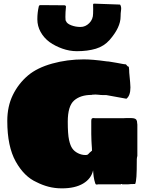

<svg xmlns="http://www.w3.org/2000/svg" viewBox="-20 -1010 799 1054"><path d="M733 -334Q733 -328 734 -326V-154Q733 -150 732 -145.5Q731 -141 731 -136V-132Q731 -71 729 -41Q727 -11 722 0Q710 0 699.5 0.5Q689 1 682 2H661Q651 2 651 2Q649 0 649 0H645Q644 1 644 2H518Q517 3 510 3Q505 3 503 -3Q497 -21 494 -42Q493 -47 492.5 -56Q492 -65 491 -75Q481 -29 436.5 -2.5Q392 24 320 24Q281 24 246.5 15Q212 6 181 -10Q113 -40 66.5 -123Q20 -206 20 -346Q20 -426 50.5 -488.5Q81 -551 134 -596Q184 -638 266.5 -661Q349 -684 440 -684Q463 -684 493.5 -681.5Q524 -679 567 -673Q575 -673 591 -670L621 -665Q638 -662 650.5 -659.5Q663 -657 670 -657L673 -655Q674 -653 677 -650Q682 -644 685 -644H687L689 -626Q689 -619 689.5 -611Q690 -603 691 -595Q693 -572 694.5 -557Q696 -542 696 -530Q696 -485 674 -468L564 -488H550Q534 -488 519.5 -490Q505 -492 485 -490Q484 -490 484 -489.5Q484 -489 483 -489Q422 -489 387 -458.5Q352 -428 352 -342Q352 -274 359 -242Q366 -210 377 -195Q388 -179 408 -169Q428 -159 449 -159Q461 -159 465 -164.5Q469 -170 485 -183Q485 -191 484.5 -197.5Q484 -204 483 -219L482 -238Q481 -249 481 -275Q481 -301 481 -322V-346Q481 -356 484 -359Q487 -362 494 -362Q497 -361 512 -361H616Q639 -361 654.5 -361Q670 -361 676 -362Q690 -362 698.5 -362Q707 -362 711 -361Q724 -359 728.5 -352.5Q733 -346 733 -334ZM402 -729Q362 -729 322.5 -743Q283 -757 252 -779Q221 -802 203 -834.5Q185 -867 185 -904Q185 -923 187 -940.5Q189 -958 193 -975Q195 -982 202 -982L334 -981Q337 -981 340 -978.5Q343 -976 342 -972Q339 -942 339 -917L340 -898L341 -897Q342 -896 342 -895Q342 -894 343 -893Q348 -880 371.5 -871Q395 -862 422 -862Q449 -862 470 -883Q491 -904 491 -935Q491 -948 491.5 -960Q492 -972 491 -984Q491 -990 497 -990L637 -985Q640 -985 641 -982Q647 -970 644.5 -954Q642 -938 642 -919Q642 -860 582 -791Q551 -756 506 -742.5Q461 -729 402 -729Z"/></svg>

Font: Sigmar
Style: Regular
Weight: 400
Designer: Vernon Adams
Foundry: Vernon Adams
Version: Version 1.000; ttfautohint (v1.8.4.7-5d5b);gftools[0.9.24]